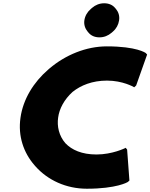

<svg xmlns="http://www.w3.org/2000/svg" viewBox="-20 -1130 918 1172"><path d="M633 -638C730 -638 796 -599 796 -599L799 -597L811 -608L878 -797L870 -806C869 -807 815 -847 632 -847C506 -847 380 -795 282 -712L274 -705C185 -628 121 -525 105 -411C89 -299 124 -198 190 -122L197 -114C272 -30 384 22 510 22C692 22 759 -18 760 -19L770 -28L756 -217L747 -228L744 -226C744 -226 666 -187 569 -187C479 -187 418 -215 379 -256C340 -301 327 -359 335 -413C342 -466 372 -523 423 -569C473 -609 543 -638 633 -638ZM542 -1082 534 -1075C513 -1057 499 -1033 495 -1006C491 -979 500 -955 515 -937L521 -930C536 -912 559 -902 587 -902C615 -902 640 -912 661 -930L669 -937C690 -955 703 -979 707 -1006C711 -1033 703 -1057 688 -1075L682 -1082C667 -1100 644 -1110 616 -1110C588 -1110 563 -1100 542 -1082Z"/></svg>

Font: Hussar Woodtype
Style: UltraObl
Weight: 900
Foundry: Cannot Into Space Fonts
Version: Version 1.07